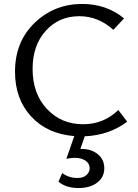

<svg xmlns="http://www.w3.org/2000/svg" viewBox="-20 -684 700 972"><path d="M393 70Q443 70 475.5 97Q508 124 508 168Q508 213 472 240.5Q436 268 377 268Q315 268 276 236L295 192Q328 217 372 217Q402 217 418 202Q434 187 434 167Q434 144 413 129.5Q392 115 358 115Q341 115 316 120L356 5Q219 -6 137.5 -94.5Q56 -183 56 -321Q56 -473 155.5 -568.5Q255 -664 396 -664Q519 -664 608 -591L554 -533Q477 -602 382 -602Q278 -602 211.5 -528Q145 -454 145 -335Q145 -210 217.5 -132.5Q290 -55 401 -55Q504 -55 579 -127L624 -68Q532 1 409 6L387 70Z"/></svg>

Font: EauTest Medium
Style: Regular
Weight: 500
Designer: Christian Thalmann (Catharsis Fonts)
Version: Version 0.001;PS 000.001;hotconv 1.0.88;makeotf.lib2.5.64775